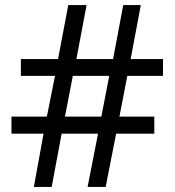

<svg xmlns="http://www.w3.org/2000/svg" viewBox="-20 -734 686 754"><path d="M164 -276 196 -436H62V-502H208L248 -714H320L280 -502H424L464 -714H533L493 -502H620V-436H480L449 -276H586V-209H436L395 0H324L365 -209H222L183 0H113L151 -209H25V-276ZM235 -276H378L409 -436H266Z"/></svg>

Font: BC Sans
Style: Regular
Weight: 400
Designer: Monotype Design Team
Province of B.C.
Foundry: Monotype Imaging Inc.
Version: Version 2.000;GOOG;noto-source:20170915:90ef993387c0